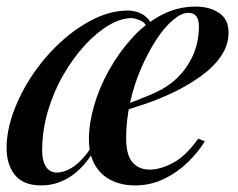

<svg xmlns="http://www.w3.org/2000/svg" viewBox="-20 -549 724 583"><path d="M341 -224Q391 -242 434 -260Q477 -278 503 -299Q541 -330 562.5 -373.5Q584 -417 584 -469Q584 -510 552 -510Q531 -510 505 -488Q479 -466 454 -427.5Q429 -389 408 -340.5Q387 -292 375 -237.5Q363 -183 363 -130Q363 -78 382.5 -56Q402 -34 434 -34Q467 -34 505.5 -54.5Q544 -75 582 -128L602 -120Q582 -87 550 -56Q518 -25 477.5 -5.5Q437 14 390 14Q349 14 317 -2Q285 -18 267.5 -49.5Q250 -81 250 -127Q250 -173 265.5 -227.5Q281 -282 310.5 -335Q340 -388 380 -432.5Q420 -477 469.5 -503Q519 -529 574 -529Q617 -529 645.5 -509.5Q674 -490 674 -451Q674 -412 651.5 -379Q629 -346 591 -318.5Q553 -291 508.5 -269.5Q464 -248 419.5 -233Q375 -218 340 -208ZM153 -25Q172 -25 194.5 -37.5Q217 -50 240 -78Q263 -106 282 -155L290 -141Q259 -66 211.5 -26Q164 14 105 14Q51 14 25.5 -17.5Q0 -49 0 -100Q0 -152 21.5 -210.5Q43 -269 80 -323.5Q117 -378 164.5 -421.5Q212 -465 264.5 -491Q317 -517 368 -517Q383 -517 398.5 -512Q414 -507 426.5 -495Q439 -483 446 -459L434 -450Q424 -480 406 -487Q388 -494 379 -494Q347 -494 310 -472Q273 -450 237.5 -411.5Q202 -373 172.5 -322Q143 -271 125.5 -212Q108 -153 108 -91Q108 -61 119.5 -43Q131 -25 153 -25Z"/></svg>

Font: Playfair Display Medium
Style: Italic
Weight: 500
Italic angle: -14°
Designer: Claus Eggers Sørensen
Foundry: Claus Eggers Sørensen
Version: Version 1.203